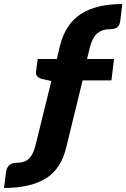

<svg xmlns="http://www.w3.org/2000/svg" viewBox="-143 -763 627 953"><path d="M-123 170 -113 91Q-107 45 -59 45Q-21 45 0.5 24.5Q22 4 33 -41L112 -361L66 -371Q50 -375 42 -384Q34 -393 36 -409L44 -470H139L155 -537Q182 -644 258.5 -693.5Q335 -743 464 -743L454 -660Q451 -636 438.5 -627Q426 -618 401 -618Q365 -618 341 -598.5Q317 -579 304 -532L289 -470H423L410 -364H267L187 -36Q161 76 84 123Q7 170 -123 170Z"/></svg>

Font: Aleo Black
Style: Italic
Weight: 900
Italic angle: -7°
Designer: Alessio Laiso
Foundry: Alessio Laiso
Version: Version 2.001;gftools[0.9.29]